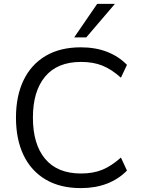

<svg xmlns="http://www.w3.org/2000/svg" viewBox="-20 -957 724 986"><path d="M62 0ZM395 9Q289 9 214.5 -35Q140 -79 101 -160Q62 -241 62 -353Q62 -464 101 -545Q140 -626 214.5 -670Q289 -714 395 -714Q470 -714 529.5 -691Q589 -668 632 -624L601 -558Q553 -601 506 -620Q459 -639 396 -639Q275 -639 212 -564Q149 -489 149 -353Q149 -216 212 -141Q275 -66 396 -66Q459 -66 506 -85.5Q553 -105 601 -148L632 -81Q589 -37 529.5 -14Q470 9 395 9ZM361 -765 479 -937H570L423 -765Z"/></svg>

Font: Winston
Style: Regular
Weight: 400
Designer: Original fonts by Vernon Adams / Changes by Cristiano Sobral
Foundry: Original fonts by Vernon Adams / Changes by Cristiano Sobral
Version: Version 2.503;July 17, 2020;FontCreator 13.0.0.2655 64-bit